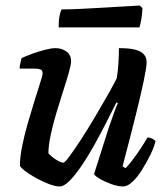

<svg xmlns="http://www.w3.org/2000/svg" viewBox="-20 -674 602 694"><path d="M196 0Q180 0 156.5 -9Q133 -18 109.5 -31Q86 -44 70 -56.5Q54 -69 52 -75Q52 -105 60 -145.5Q68 -186 80.5 -229Q93 -272 105 -310.5Q117 -349 125.5 -375.5Q134 -402 134 -409Q134 -420 126 -423Q118 -426 106 -426H51Q51 -437 54 -448Q57 -459 58 -464Q73 -471 96 -479.5Q119 -488 142.5 -494Q166 -500 180 -500Q204 -500 220.5 -487.5Q237 -475 237 -453Q237 -441 229 -412.5Q221 -384 208.5 -345.5Q196 -307 183.5 -265Q171 -223 163 -185Q155 -147 155 -120Q165 -108 182.5 -97Q200 -86 209 -86Q214 -86 231.5 -109.5Q249 -133 273 -170Q297 -207 322 -249Q347 -291 368.5 -329Q390 -367 402 -391Q406 -414 408 -445Q410 -476 410 -500Q447 -500 468.5 -494.5Q490 -489 500 -477.5Q510 -466 510 -449Q510 -432 499.5 -381.5Q489 -331 469.5 -253Q450 -175 423 -73L434 -66Q445 -77 460 -97Q475 -117 489.5 -139Q504 -161 513 -177Q522 -177 531 -172.5Q540 -168 542 -163Q537 -142 523.5 -114.5Q510 -87 493.5 -60.5Q477 -34 459 -17Q441 0 425 0Q406 0 382.5 -8.5Q359 -17 341 -27.5Q323 -38 320 -45L373 -212Q383 -241 392 -266Q401 -291 406 -301L401 -304Q384 -270 363 -229Q342 -188 319.5 -147.5Q297 -107 274 -73.5Q251 -40 231 -20Q211 0 196 0ZM192 -575Q192 -601 195.5 -618Q199 -635 203 -640Q233 -640 273.5 -642Q314 -644 356 -646.5Q398 -649 432.5 -651Q467 -653 485 -654L495 -645Q494 -623 490.5 -603Q487 -583 484 -575Z"/></svg>

Font: Texturina Medium 12pt SemiBold
Style: Italic
Weight: 600
Italic angle: -11°
Version: Version 1.002